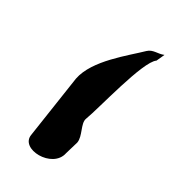

<svg xmlns="http://www.w3.org/2000/svg" viewBox="-142 -717 634 708"><g transform="rotate(30 175.0 -363.0)"><path d="M111 -400 72 -139C59 -71 202 -67 217 -144L233 -198C239 -228 208 -266 217 -290C239 -347 293 -578 335 -606L350 -639C326 -629 304 -636 285 -618C236 -570 128 -488 111 -400Z"/></g></svg>

Font: Corrode
Style: Ita
Weight: 400
Designer: Mew Too
Version: Version 0.532